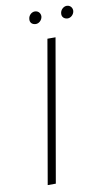

<svg xmlns="http://www.w3.org/2000/svg" viewBox="-94 -887 519 932"><g transform="rotate(-10 166.0 -420.5)"><path d="M63 0H103L225 -700H185ZM141 -780C157 -779 173 -793 175 -811C176 -826 166 -840 149 -841C132 -842 116 -827 115 -809C113 -793 123 -781 141 -780ZM298 -780C314 -779 330 -793 332 -811C333 -826 323 -840 306 -841C290 -842 273 -827 272 -809C270 -793 281 -781 298 -780Z"/></g></svg>

Font: Fixel Display 20240404 ExLight
Style: Italic
Weight: 200
Italic angle: -10°
Designer: AlfaBravo + MacPaw
Foundry: Kyrylo Tkachov, Marchela Mozhyna, Serhii Makarenko, Maria Weinstein, Zakhar Kryvoshyya
Version: Version 1.211;Glyphs 3.2 (3225)